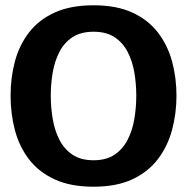

<svg xmlns="http://www.w3.org/2000/svg" viewBox="-20 -696 707 726"><path d="M333.7 10Q246.7 10 186.5 -17.8Q126.3 -45.7 89.5 -93.8Q52.7 -142 36.3 -204Q20 -266 20 -334Q20 -402 36.3 -463.5Q52.7 -525 89.5 -573Q126.3 -621 186.5 -648.5Q246.7 -676 333.7 -676Q420.7 -676 480.5 -648.5Q540.3 -621 577.2 -573Q614 -525 630.7 -463.5Q647.3 -402 647.3 -334Q647.3 -267 630.7 -205Q614 -143 577.2 -94.5Q540.3 -46 480.5 -18Q420.7 10 333.7 10ZM333.7 -90Q381.7 -90 413 -111Q444.3 -132 462.5 -167.3Q480.7 -202.7 488 -246.2Q495.3 -289.7 495.3 -334Q495.3 -379 488 -422Q480.7 -465 462.5 -500Q444.3 -535 413 -555.5Q381.7 -576 333.7 -576Q285.7 -576 254.3 -555.5Q223 -535 204.8 -500Q186.7 -465 179.3 -422Q172 -379 172 -334Q172 -289.7 179.3 -246.2Q186.7 -202.7 204.8 -167.3Q223 -132 254.3 -111Q285.7 -90 333.7 -90Z"/></svg>

Font: Epunda Slab Light
Style: Regular
Weight: 300
Designer: Simon Atzbach
Foundry: typofactur
Version: Version 1.102